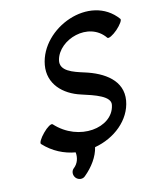

<svg xmlns="http://www.w3.org/2000/svg" viewBox="-157 -997 1141 1357"><g transform="rotate(-15 413.5 -318.5)"><path d="M55 -63C118 5 196 43 276 57C280 94 269 136 233 163C214 179 212 209 229 230C246 250 276 254 295 237C356 187 403 122 418 57C564 32 691 -68 715 -204C740 -347 618 -430 484 -472C404 -497 311 -527 331 -604C367 -744 602 -814 702 -667C710 -658 743 -674 777 -703C811 -733 833 -764 825 -773C660 -999 272 -855 225 -596C201 -462 295 -367 419 -328C509 -299 629 -262 609 -196C574 -43 321 -10 170 -177C161 -186 128 -167 97 -135C65 -103 46 -71 55 -63Z"/></g></svg>

Font: Nupuram Black Oblique
Style: Regular
Weight: 900
Designer: Santhosh Thottingal (santhosh.thottingal@gmail.com)
Foundry: SMC
Version: Version 1.000